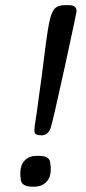

<svg xmlns="http://www.w3.org/2000/svg" viewBox="-20 -718 332 743"><path d="M233.9 -698.2H245.1Q275.9 -698.2 275.9 -676.8V-671.9Q275.9 -667.5 231 -460.9Q186 -254.4 176.5 -224.4Q167 -194.3 140.1 -194.3Q113.3 -194.3 113.3 -210V-215.3Q113.3 -226.6 117.4 -251Q121.6 -275.4 127 -318.1Q132.3 -360.8 135.5 -380.1Q138.7 -399.4 152.1 -507.3Q165.5 -615.2 174.1 -646.7Q182.6 -678.2 195.3 -688.2Q208 -698.2 233.9 -698.2ZM176.3 -62Q176.3 -30.8 158.7 -13.2Q141.1 4.4 111.3 4.4H105.5Q60.1 4.4 60.1 -27.3L58.6 -39.1V-46.9Q58.6 -80.1 75.9 -97.4Q93.3 -114.7 119.6 -114.7H133.3Q174.8 -114.7 174.8 -83.5L176.3 -73.7Z"/></svg>

Font: Averia Libre
Style: Italic
Weight: 400
Italic angle: -7.90001°
Version: Version 1.002